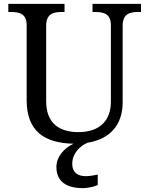

<svg xmlns="http://www.w3.org/2000/svg" viewBox="-20 -734 765 994"><path d="M409 240C430 240 465 234 486 224V170C462 175 441 178 423 178C383 178 354 159 354 115C354 59 394 22 433 5C552 -14 615 -90 615 -204V-600C615 -663 652 -672 697 -672H710V-714H459V-672H472C516 -672 554 -663 554 -604V-206C554 -115 501 -50 386 -50C289 -50 219 -94 219 -210V-600C219 -663 256 -672 301 -672H314V-714H23V-672H36C80 -672 118 -663 118 -604V-216C118 -56 208 7 361 10C312 32 272 78 272 130C272 206 324 240 409 240Z"/></svg>

Font: Noto Serif
Style: Regular
Weight: 400
Designer: Monotype Design Team
Foundry: Monotype Imaging Inc.
Version: Version 2.015